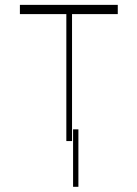

<svg xmlns="http://www.w3.org/2000/svg" viewBox="-20 -565 550 769"><path d="M59.7 -508.5V-545.5H451.7V-508.5H268.5V0H245.7V-508.5ZM294 -46.9V183.2H272.7V-46.9Z"/></svg>

Font: Inter UI Thin
Style: Regular
Weight: 100
Designer: Rasmus Andersson
Foundry: rsms
Version: 3.2;8d6f07862